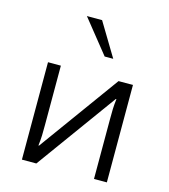

<svg xmlns="http://www.w3.org/2000/svg" viewBox="-114 -861 838 952"><g transform="rotate(15 305.0 -385.5)"><path d="M87 0H161L459 -411H462C457 -370 457 -347 457 -306V0H523V-500H449L151 -89H148C153 -130 153 -153 153 -194V-500H87ZM395 -600 292 -771H214L351 -600Z"/></g></svg>

Font: Perun Light
Style: Regular
Weight: 300
Foundry: Copyright (c) Stefan Peev, Context Ltd, 2016
Version: Version 1.089